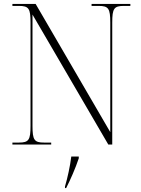

<svg xmlns="http://www.w3.org/2000/svg" viewBox="-20 -734 716 975"><path d="M43 0H240V-10H204C154 -10 145 -23 145 -95V-660L530 0H550V-619C550 -691 559 -704 609 -704H642V-714H445V-704H481C531 -704 540 -691 540 -619V-63L161 -714H43V-704H76C126 -704 135 -691 135 -620V-95C135 -23 126 -10 76 -10H43ZM310 213V221H316C337 180 363 121 380 70V61H342C336 110 323 169 310 213Z"/></svg>

Font: Noto Serif Display SemiCondensed ExtraLight
Style: Regular
Weight: 200
Width: 4
Designer: Monotype Design Team
Foundry: Monotype Imaging Inc.
Version: Version 2.009